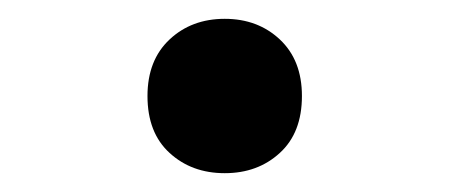

<svg xmlns="http://www.w3.org/2000/svg" viewBox="-20 -352 478 204"><path d="M300.8 -250Q300.8 -210.9 277.3 -189.5Q253.9 -168 218.8 -168Q183.6 -168 160.2 -189.5Q136.7 -210.9 136.7 -250Q136.7 -288.1 160.2 -310.1Q183.6 -332 218.8 -332Q253.9 -332 277.3 -310.1Q300.8 -288.1 300.8 -250Z"/></svg>

Font: Sudo
Style: Bold
Weight: 700
Monospace: yes
Designer: Jens Kutilek
Foundry: Jens Kutilek
Version: Version 0.040